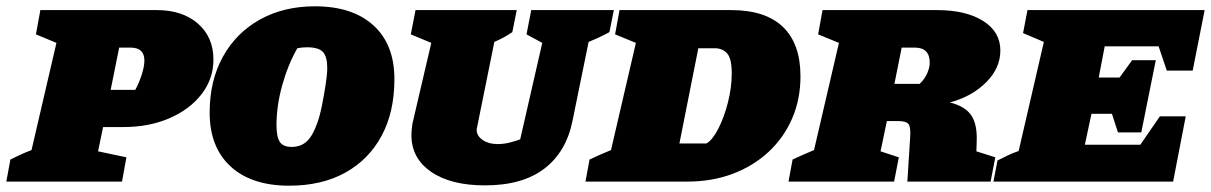

<svg xmlns="http://www.w3.org/2000/svg" viewBox="-50 -576 3841 609"><path d="M-30 0 -17 -70Q-3 -77 13 -84.5Q29 -92 50 -100L129 -440L64 -467L78 -544H447Q529 -544 578 -501Q627 -458 627 -387Q627 -326 589.5 -277.5Q552 -229 487.5 -201Q423 -173 341 -173H277L261 -96L351 -77L337 0ZM364 -425H328L301 -291H379Q390 -310 399 -337.5Q408 -365 408 -384Q408 -425 364 -425Z M867 13Q748 13 681.5 -48Q615 -109 615 -219Q615 -320 657 -396Q699 -472 774.5 -514Q850 -556 949 -556Q1068 -556 1134.5 -495.5Q1201 -435 1201 -325Q1201 -220 1160 -144.5Q1119 -69 1044.5 -28Q970 13 867 13ZM875 -110Q904 -110 923 -127.5Q942 -145 956 -185Q964 -206 971 -240.5Q978 -275 983 -308.5Q988 -342 988 -360Q988 -397 974 -411.5Q960 -426 924 -426Q908 -426 893 -423Q863 -370 845 -305Q827 -240 827 -179Q827 -142 837.5 -126Q848 -110 875 -110Z M1488 12Q1380 12 1317.5 -31Q1255 -74 1255 -147Q1255 -158 1256.5 -170Q1258 -182 1258 -183L1318 -440L1253 -467L1268 -544H1589L1575 -474Q1560 -464 1548 -457.5Q1536 -451 1518 -443L1463 -171Q1462 -167 1462 -167Q1462 -167 1462 -164Q1462 -145 1481 -132Q1500 -119 1528 -119Q1548 -119 1567.5 -124Q1587 -129 1600 -134L1670 -440L1620 -467L1635 -544H1897L1883 -474Q1871 -468 1863.5 -464Q1856 -460 1846 -455.5Q1836 -451 1817 -443L1766 -193Q1746 -94 1676.5 -41Q1607 12 1488 12Z M2269 -544Q2378 -544 2433.5 -490.5Q2489 -437 2489 -334Q2489 -261 2462.5 -200Q2436 -139 2387.5 -94Q2339 -49 2273.5 -24.5Q2208 0 2130 0H1807L1820 -70Q1832 -76 1851.5 -84.5Q1871 -93 1888 -100L1967 -440L1901 -467L1915 -544ZM2191 -121Q2210 -132 2228.5 -168Q2247 -204 2259 -251.5Q2271 -299 2271 -343Q2271 -391 2256 -407Q2241 -423 2217 -423H2165L2105 -121Z M2451 0 2464 -70Q2479 -77 2493.5 -83.5Q2508 -90 2532 -100L2611 -440L2545 -467L2559 -544H2922Q3014 -544 3068.5 -509.5Q3123 -475 3123 -416Q3123 -360 3078 -315Q3033 -270 2963 -251Q3011 -239 3030.5 -210.5Q3050 -182 3048 -128L3047 -96L3107 -77L3092 0H2828L2837 -142Q2839 -172 2832 -182Q2825 -192 2799 -192H2763L2743 -96L2801 -77L2786 0ZM2852 -425H2810L2787 -310H2867Q2883 -325 2891 -343.5Q2899 -362 2899 -377Q2899 -425 2852 -425Z M3101 0 3114 -67Q3130 -75 3146.5 -83Q3163 -91 3181 -97L3261 -443L3195 -471L3209 -544H3771L3733 -352H3651L3625 -429H3454L3435 -330H3501L3541 -385H3616L3570 -156H3496L3477 -215H3412L3391 -117H3567L3629 -207H3711L3671 0Z"/></svg>

Font: Piazzolla SC Black
Style: Italic
Weight: 900
Italic angle: -11.3°
Designer: Juan Pablo del Peral
Foundry: Huerta Tipografica
Version: Version 1.330